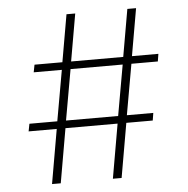

<svg xmlns="http://www.w3.org/2000/svg" viewBox="-50 -740 773 789"><g transform="rotate(-5 336.0 -345.0)"><path d="M610 -464 615 -495H506L540 -690H504L470 -495H255L289 -690H253L219 -495H104L98 -464H214L177 -255H62L56 -224H172L133 0H169L208 -224H423L384 0H420L459 -224H568L573 -255H464L501 -464ZM428 -255H213L250 -464H465Z"/></g></svg>

Font: Exo 2 Extra Light
Style: Regular
Weight: 250
Designer: Natanael Gama
Version: Version 1.001;PS 001.001;hotconv 1.0.88;makeotf.lib2.5.64775